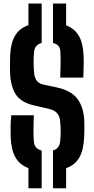

<svg xmlns="http://www.w3.org/2000/svg" viewBox="-20 -934 521 1060"><path d="M272.5 105.5V-103.5Q308 -113.5 312 -152.5Q315 -180 315 -208.5Q315 -237 312 -264.5Q308 -319.5 252.5 -332.5L169.5 -351.5Q95 -368.5 66.5 -413.8Q38 -459 35.5 -534Q35 -558.5 35 -580.2Q35 -602 36 -625Q38.5 -694.5 62.5 -736Q86.5 -777.5 137 -795V-914.5H210V-697Q172 -686.5 168 -648.5Q163 -592 168 -534Q170 -508 181.5 -490.5Q193 -473 219 -467L293 -451.5Q374 -434 408.2 -387.2Q442.5 -340.5 445.5 -264.5Q446 -243.5 445.8 -220Q445.5 -196.5 444.5 -176Q441.5 -106 418 -64.5Q394.5 -23 345 -5.5V105.5ZM312.5 -505.5Q314 -543 314.5 -578.2Q315 -613.5 313.5 -648.5Q312.5 -687.5 272.5 -697V-914.5H345V-794Q393 -776 416 -734.8Q439 -693.5 441.5 -625Q442.5 -600.5 441.8 -568Q441 -535.5 440 -505.5ZM137 105.5V-6Q88.5 -24 65.2 -65.2Q42 -106.5 39 -176Q38 -204.5 38.5 -236.5Q39 -268.5 42.5 -297.5H167Q165 -258.5 164.8 -221.8Q164.5 -185 167 -152.5Q170 -112.5 210 -103V105.5Z"/></svg>

Font: Big Shoulders Stencil Text ExtraBold
Style: Regular
Weight: 800
Designer: Patric King
Foundry: XO Type Co
Version: Version 1.000